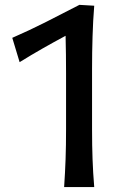

<svg xmlns="http://www.w3.org/2000/svg" viewBox="-20 -759 507 779"><path d="M240.2 0Q244.1 -58.6 246.1 -113.5Q248 -168.5 248 -234.4V-461.9Q248 -537.6 246.1 -613.8Q198.7 -588.4 152.3 -562Q106 -535.6 59.6 -506.8L29.8 -605.5Q99.1 -635.7 166.7 -669.9Q234.4 -704.1 302.2 -739.3L362.3 -735.8Q357.4 -675.3 355.5 -611.1Q353.5 -546.9 353.5 -480V-234.4Q353.5 -168.5 355.5 -113.5Q357.4 -58.6 362.3 0Z"/></svg>

Font: Pinar DS1 Medium
Style: Regular
Weight: 500
Designer: Amin Abedi
Version: Version 3.000